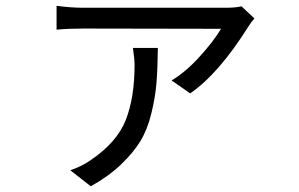

<svg xmlns="http://www.w3.org/2000/svg" viewBox="-20 -569 1040 668"><path d="M442.4 -402.3H529.3Q528.3 -330.1 524.4 -280.8Q520.5 -231.4 506.8 -175.3Q493.2 -119.1 468.8 -78.6Q444.3 -38.1 400.9 3.4Q357.4 44.9 295.9 79.1L224.6 23.4Q262.7 10.7 293.9 -10.7Q386.7 -73.2 417.5 -151.4Q448.2 -229.5 448.2 -342.8Q448.2 -363.3 442.4 -402.3ZM820.3 -546.9 865.2 -504.9Q852.5 -490.2 844.7 -477.5Q741.2 -312.5 641.6 -244.1L577.1 -289.1Q626 -318.4 674.3 -371.6Q722.7 -424.8 749 -468.8L271.5 -469.7Q218.8 -469.7 176.8 -465.8V-548.8Q226.6 -542 271.5 -542H764.6Q798.8 -542 820.3 -546.9Z"/></svg>

Font: Gen Shin Gothic Regular
Style: Regular
Weight: 400
Designer: [Source Han Sans]
Ryoko NISHIZUKA  (kana & ideographs); Paul D. Hunt (Latin, Greek & Cyrillic); Wenlong ZHANG  (bopomofo
Version: Version 1.002.20150607